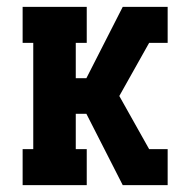

<svg xmlns="http://www.w3.org/2000/svg" viewBox="-20 -540 540 560"><path d="M46 0V-105H77V-415H46V-520H233V-415H201V-312H232L338 -520H469V-415H415L328 -260L415 -105H469V0H338L232 -208H201V-105H233V0Z"/></svg>

Font: Iosevka Curly Slab Extrabold
Style: Regular
Weight: 800
Monospace: yes
Designer: Belleve Invis
Foundry: Belleve Invis
Version: Version 22.1.2; ttfautohint (v1.8.4)